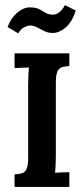

<svg xmlns="http://www.w3.org/2000/svg" viewBox="-20 -736 331 756"><path d="M253 -476Q236.2 -475.2 224.2 -471.6Q212.3 -467.9 206.1 -454.5Q199.9 -441.1 199.9 -410.7V-123.2Q199.9 -103 198.9 -84.2Q198 -65.3 196.9 -55.7Q208.7 -56.8 227 -57.4Q245.3 -57.9 253 -57.9V0H37.4V-49.5Q54.6 -50.2 66.6 -53.9Q78.5 -57.6 84.7 -71Q90.9 -84.3 90.9 -114.8V-402.6Q90.9 -422.8 91.9 -441.7Q92.8 -460.6 93.9 -470.1Q82.1 -469.7 63.8 -469.2Q45.5 -468.6 37.4 -467.9V-525.9H253ZM278.7 -694.2Q262.9 -647.6 237.4 -626.9Q212 -606.2 189.2 -606.2Q169.1 -606.2 154.2 -613.5Q139.3 -620.8 126.3 -628.2Q113.3 -635.5 98.3 -635.5Q89.5 -635.5 76.3 -629.3Q63.1 -623 51.7 -604.7L9.9 -629.6Q22.4 -664.1 47.3 -685.6Q72.2 -707 97.5 -707Q121 -707 134.4 -699.9Q147.8 -692.7 159.5 -685.6Q171.3 -678.4 189.2 -678.4Q214.9 -678.4 235.8 -715.8Z"/></svg>

Font: Parastoo
Style: Regular
Weight: 400
Foundry: Saber Rastikerdar (saber.rastikerdar@gmail.com)
Version: Version 3.000